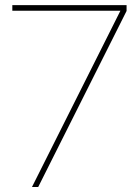

<svg xmlns="http://www.w3.org/2000/svg" viewBox="-20 -748 556 768"><path d="M461.4 -704.6V-705.1H29.3V-727.5H486.3V-704.1L132.8 0H107.9Z"/></svg>

Font: Intratopia Thin
Style: Regular
Weight: 100
Designer: Rasmus Andersson
Foundry: rsms
Version: Version 3.000;Glyphs 3.2.3 (3260)